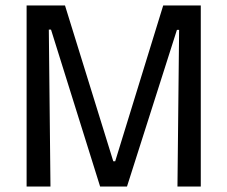

<svg xmlns="http://www.w3.org/2000/svg" viewBox="-20 -680 829 700"><path d="M77 0V-660H217L393 -92H400L575 -660H712V0H627L633 -571H625L443 0H345L166 -572H158L164 0Z"/></svg>

Font: Bricolage Grotesque SemiCondensed
Style: Regular
Weight: 400
Width: 4
Designer: Mathieu Triay
Foundry: Atelier Triay
Version: Version 1.001;gftools[0.9.33.dev8+g029e19f]